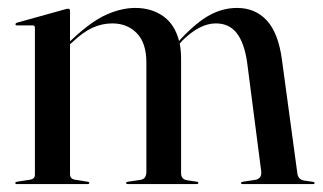

<svg xmlns="http://www.w3.org/2000/svg" viewBox="-20 -464 813 484"><path d="M156.5 -436.5V-360L161 -364Q210.5 -410.5 248.5 -427.2Q286.5 -444 321 -444Q361.5 -444 391 -423.5Q420.5 -403 431.5 -360.5L435.5 -365.5Q476 -408.5 509 -426.2Q542 -444 577.5 -444Q623.5 -444 652.5 -412.5Q681.5 -381 690.5 -315L729.5 -27.5Q731.5 -11.5 746 -9L769.5 -5.5Q773 -5 773 -3Q773 0 769.5 0H591.5Q587.5 0 587.5 -3Q587.5 -5 592.5 -6L623 -10.5Q640.5 -13.5 638.5 -32L603 -306.5Q596 -355.5 577 -380.2Q558 -405 524 -405Q483.5 -405 439.5 -361.5L433 -354Q436.5 -336.5 436.5 -315.5V-27Q436.5 -12 452 -9.5L476 -6Q480 -5.5 480 -3Q480 0 475 0H302Q298 0 298 -3Q298 -5.5 303 -6L333.5 -10.5Q343 -12 346 -17.8Q349 -23.5 349 -31V-306.5Q349 -355.5 325 -380.2Q301 -405 263 -405Q238 -405 214.2 -394.5Q190.5 -384 165 -360L156.5 -352.5V-25Q156.5 -13 169 -11L200.5 -6Q205 -5.5 205 -3Q205 0 201 0H22Q18.5 0 18.5 -3Q18.5 -5 23 -6L56 -11Q68 -13 68 -23.5V-394Q68 -400 62.5 -400H22.5Q19 -400 19 -403Q19 -405.5 23.5 -407L144 -440.5Q148 -442 152 -442Q156.5 -442 156.5 -436.5Z"/></svg>

Font: Fraunces144ptRegular
Style: Regular
Weight: 400
Version: Version 1.000;[0bf87f6ff]